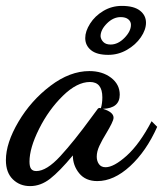

<svg xmlns="http://www.w3.org/2000/svg" viewBox="-46 -584 553 651"><path d="M-26 -41Q-26 -99 16.5 -171Q59 -243 125 -293Q191 -343 257 -343Q301 -343 330.5 -320.5Q360 -298 360 -263Q360 -217 303 -215Q339 -204 339 -185Q339 -178 332 -164Q325 -150 316 -135Q300 -109 291 -89.5Q282 -70 282 -53Q282 -38 289.5 -27.5Q297 -17 312 -17Q340 -17 383.5 -56Q427 -95 468 -173L487 -154Q450 -71 395 -20.5Q340 30 284 30Q244 30 222.5 3.5Q201 -23 201 -57Q156 -3 124 22Q92 47 56 47Q21 47 -2.5 24Q-26 1 -26 -41ZM264 -186 284 -213Q287 -218 292 -218L296 -217Q301 -233 301 -254Q301 -306 259 -306Q215 -306 167 -259Q119 -212 86.5 -147Q54 -82 54 -36Q54 -19 59.5 -11.5Q65 -4 77 -4Q112 -4 158.5 -54.5Q205 -105 264 -186ZM243 -455Q243 -478 259.5 -504Q276 -530 304.5 -547Q333 -564 367 -564Q408 -564 428.5 -548Q449 -532 449 -507Q449 -483 431.5 -457.5Q414 -432 384.5 -415Q355 -398 321 -398Q282 -398 262.5 -414Q243 -430 243 -455ZM398 -500Q398 -511 389 -518.5Q380 -526 363 -526Q338 -526 316.5 -504.5Q295 -483 295 -461Q296 -450 304.5 -441.5Q313 -433 329 -433Q354 -433 376 -455.5Q398 -478 398 -500Z"/></svg>

Font: Dancing Script
Style: Bold
Weight: 700
Designer: Pablo Impallari
Foundry: Pablo Impallari
Version: Version 2.000